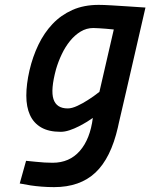

<svg xmlns="http://www.w3.org/2000/svg" viewBox="-20 -530 617 788"><path d="M202 238Q176 238 151 236Q126 234 106 231Q82 227 61 223L87 130Q107 132 127 134Q144 136 163 137Q182 138 196 138Q265 138 307.5 89.5Q350 41 361 -46Q353 -40 337.5 -30.5Q322 -21 303.5 -11.5Q285 -2 265.5 4.5Q246 11 229 11Q180 11 149 -7Q118 -25 103 -58Q88 -91 88 -137.5Q88 -184 101 -241Q114 -297 137.5 -346Q161 -395 195.5 -431.5Q230 -468 277 -489Q324 -510 385 -510Q405 -510 438 -508Q471 -506 502 -504Q538 -501 577 -499Q549 -377 529.5 -292.5Q510 -208 497.5 -153.5Q485 -99 478 -69.5Q471 -40 468 -26.5Q465 -13 464.5 -10.5Q464 -8 464 -8Q435 119 371.5 178.5Q308 238 202 238ZM363 -415Q335 -415 311 -400.5Q287 -386 267.5 -362Q248 -338 233.5 -307.5Q219 -277 210 -246Q187 -161 199.5 -123Q212 -85 258 -85Q275 -85 297.5 -95.5Q320 -106 340 -119Q364 -134 388 -153L447 -409Q431 -410 415 -412Q401 -413 387 -414Q373 -415 363 -415Z"/></svg>

Font: Panefresco 750wt
Style: Italic
Weight: 750
Foundry: Campivisivi & Chank Co
Version: Version 1.000